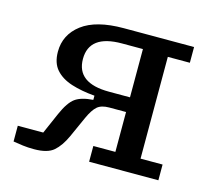

<svg xmlns="http://www.w3.org/2000/svg" viewBox="-81 -603 778 707"><g transform="rotate(15 308.0 -250.0)"><path d="M308 -508H576V-448H492V-60H576V0H312V-60H396V-212H332Q302 -212 286.5 -198.5Q271 -185 256 -152L220 -72Q202 -33 178.5 -12.5Q155 8 104 8Q80 8 61 5.5Q42 3 24 0V-60H121L156 -140Q177 -188 200 -204.5Q223 -221 268 -224V-240Q218 -244 179 -256.5Q140 -269 118 -294Q96 -319 96 -362Q96 -427 149.5 -467.5Q203 -508 308 -508ZM316 -268H396V-452H316Q192 -452 192 -360Q192 -268 316 -268Z"/></g></svg>

Font: Source Serif 4 Caption
Style: Regular
Weight: 400
Designer: Frank Grießhammer
Foundry: Adobe Systems Incorporated
Version: Version 4.004;hotconv 1.0.117;makeotfexe 2.5.65602